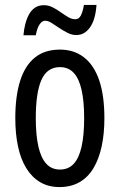

<svg xmlns="http://www.w3.org/2000/svg" viewBox="-20 -748 485 778"><path d="M403 -269Q403 -206 392 -155Q381 -104 359 -67Q337 -30 302.5 -10Q268 10 221 10Q176 10 142.5 -10Q109 -30 86.5 -66.5Q64 -103 53 -154.5Q42 -206 42 -269Q42 -358 61.5 -420Q81 -482 121 -514.5Q161 -547 223 -547Q280 -547 320.5 -515.5Q361 -484 382 -422.5Q403 -361 403 -269ZM125 -269Q125 -201 135.5 -154.5Q146 -108 167.5 -84.5Q189 -61 223 -61Q257 -61 278.5 -84Q300 -107 310.5 -153.5Q321 -200 321 -269Q321 -338 310.5 -384Q300 -430 278.5 -453Q257 -476 223 -476Q171 -476 148 -424.5Q125 -373 125 -269ZM75 -605Q77 -629 82.5 -650.5Q88 -672 97.5 -689.5Q107 -707 122 -717Q137 -727 158 -727Q176 -727 193 -718.5Q210 -710 226 -698.5Q242 -687 256.5 -678.5Q271 -670 285 -670Q300 -670 308 -686Q316 -702 320 -728H371Q367 -669 345 -637.5Q323 -606 289 -606Q271 -606 253.5 -615Q236 -624 219.5 -635Q203 -646 189 -655Q175 -664 163 -664Q150 -664 140 -648.5Q130 -633 125 -605Z"/></svg>

Font: Noto Sans Khmer ExtraCondensed
Style: Regular
Weight: 400
Width: 2
Designer: Danh Hong and the Monotype Design Team
Foundry: Monotype Imaging Inc.
Version: Version 2.004